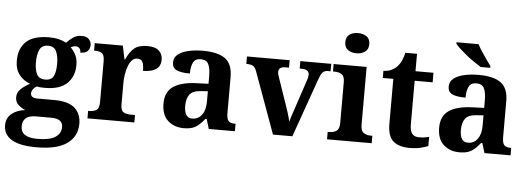

<svg xmlns="http://www.w3.org/2000/svg" viewBox="-59 -948 3743 1362"><g transform="rotate(5 1813.0 -267.0)"><path d="M236 236Q118 236 60 201Q2 166 2 99Q2 47 40 16.5Q78 -14 136 -20Q110 -30 86.5 -50Q63 -70 63 -106Q63 -139 87 -162.5Q111 -186 153 -209Q106 -225 75.5 -264Q45 -303 45 -364Q45 -452 97 -500.5Q149 -549 259 -549Q298 -549 328.5 -541.5Q359 -534 382 -521Q402 -543 427.5 -561Q453 -579 490 -579Q523 -579 540 -561.5Q557 -544 557 -520Q557 -496 542 -478Q527 -460 489 -460Q489 -480 479 -491Q469 -502 455 -502Q443 -502 434 -499Q425 -496 417 -492Q439 -471 454 -441.5Q469 -412 469 -368Q469 -289 418 -239Q367 -189 259 -189Q248 -189 230 -190Q212 -191 204 -194Q189 -188 177.5 -173.5Q166 -159 166 -141Q166 -109 217 -109H334Q434 -109 480 -68.5Q526 -28 526 44Q526 133 455 184.5Q384 236 236 236ZM257 -248Q302 -248 317 -279.5Q332 -311 332 -365Q332 -420 316.5 -454.5Q301 -489 257 -489Q213 -489 197 -454Q181 -419 181 -364Q181 -312 197 -280Q213 -248 257 -248ZM238 176Q326 176 366 149.5Q406 123 406 78Q406 18 325 18H209Q189 18 168.5 24.5Q148 31 134 48.5Q120 66 120 97Q120 176 238 176Z M580 0V-53H584Q618 -53 638.5 -65.5Q659 -78 659 -125V-415Q659 -459 640 -471Q621 -483 588 -483H585V-536H785L805 -440H810Q833 -493 865 -520.5Q897 -548 959 -548Q1016 -548 1042 -523.5Q1068 -499 1068 -460Q1068 -414 1035.5 -392Q1003 -370 943 -370Q943 -411 933.5 -432Q924 -453 896 -453Q873 -453 857.5 -436Q842 -419 832 -392Q822 -365 817 -333.5Q812 -302 812 -273V-120Q812 -76 832 -64.5Q852 -53 882 -53H914V0Z M1265 10Q1199 10 1153.5 -30Q1108 -70 1108 -153Q1108 -234 1163.5 -273Q1219 -312 1332 -316L1414 -319V-374Q1414 -429 1399.5 -458.5Q1385 -488 1344 -488Q1306 -488 1291 -459.5Q1276 -431 1276 -380Q1212 -380 1181 -395Q1150 -410 1150 -447Q1150 -484 1178 -506Q1206 -528 1252.5 -538.5Q1299 -549 1356 -549Q1461 -549 1513.5 -511Q1566 -473 1566 -379V-124Q1566 -83 1579.5 -68Q1593 -53 1626 -53H1630V0H1444L1423 -69H1414Q1392 -42 1372 -24.5Q1352 -7 1327.5 1.5Q1303 10 1265 10ZM1320 -63Q1363 -63 1388.5 -97.5Q1414 -132 1414 -191V-266L1369 -263Q1309 -260 1286 -231.5Q1263 -203 1263 -149Q1263 -63 1320 -63Z M1743 -435Q1733 -464 1717.5 -473.5Q1702 -483 1669 -483V-536H1973V-483H1948Q1899 -483 1899 -447Q1899 -437 1901.5 -427Q1904 -417 1908 -407L1973 -218Q1997 -152 2008 -101Q2013 -121 2022 -148Q2031 -175 2039 -198L2106 -399Q2111 -412 2113.5 -423.5Q2116 -435 2116 -447Q2116 -463 2103.5 -473Q2091 -483 2064 -483H2049V-536H2269V-483H2249Q2226 -483 2212.5 -468.5Q2199 -454 2184 -410L2039 0H1901Z M2440 -626Q2404 -626 2379.5 -643.5Q2355 -661 2355 -698Q2355 -736 2379.5 -753Q2404 -770 2440 -770Q2475 -770 2500.5 -753Q2526 -736 2526 -698Q2526 -661 2500.5 -643.5Q2475 -626 2440 -626ZM2286 0V-53H2298Q2328 -53 2348.5 -67Q2369 -81 2369 -124V-416Q2369 -456 2348.5 -469.5Q2328 -483 2298 -483H2286V-536H2521V-124Q2521 -81 2541.5 -67Q2562 -53 2592 -53H2604V0Z M2875 10Q2798 10 2757.5 -25Q2717 -60 2717 -148V-468H2642V-519Q2674 -519 2699.5 -531.5Q2725 -544 2740 -561Q2771 -594 2786 -660H2869V-536H2997V-468H2869V-158Q2869 -113 2884.5 -92Q2900 -71 2935 -71Q2955 -71 2973 -73.5Q2991 -76 3006 -80V-15Q2990 -8 2955.5 1Q2921 10 2875 10Z M3228 10Q3162 10 3116.5 -30Q3071 -70 3071 -153Q3071 -234 3126.5 -273Q3182 -312 3295 -316L3377 -319V-374Q3377 -429 3362.5 -458.5Q3348 -488 3307 -488Q3269 -488 3254 -459.5Q3239 -431 3239 -380Q3175 -380 3144 -395Q3113 -410 3113 -447Q3113 -484 3141 -506Q3169 -528 3215.5 -538.5Q3262 -549 3319 -549Q3424 -549 3476.5 -511Q3529 -473 3529 -379V-124Q3529 -83 3542.5 -68Q3556 -53 3589 -53H3593V0H3407L3386 -69H3377Q3355 -42 3335 -24.5Q3315 -7 3290.5 1.5Q3266 10 3228 10ZM3283 -63Q3326 -63 3351.5 -97.5Q3377 -132 3377 -191V-266L3332 -263Q3272 -260 3249 -231.5Q3226 -203 3226 -149Q3226 -63 3283 -63ZM3327 -606Q3304 -620 3275.5 -639.5Q3247 -659 3220 -681Q3193 -703 3171.5 -723Q3150 -743 3141 -756V-766H3298Q3309 -744 3326.5 -717Q3344 -690 3362.5 -664Q3381 -638 3395 -619V-606Z"/></g></svg>

Font: Noto Serif Myanmar
Style: Bold
Weight: 700
Designer: Ben Mitchell and the Monotype Design Team
Foundry: Monotype Imaging Inc.
Version: Version 2.106; ttfautohint (v1.8.4.7-5d5b)